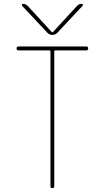

<svg xmlns="http://www.w3.org/2000/svg" viewBox="-20 -970 540 990"><path d="M75.2 -710Q65.4 -710 65.4 -720.2Q65.4 -730.5 75.2 -730.5H424.8Q434.6 -730.5 434.6 -720.2Q434.6 -710 424.8 -710H264.6Q259.8 -710 259.8 -705.1V-9.8Q259.8 0 250 0Q240.2 0 240.2 -9.8V-705.1Q240.2 -710 235.4 -710ZM224.6 -800.8 93.8 -940.4Q91.8 -943.4 93.3 -946.8Q94.7 -950.2 98.6 -950.2Q111.3 -950.2 122.1 -940.4L248 -803.7H250H252L377.9 -940.4Q387.7 -950.2 401.4 -950.2Q405.3 -950.2 407.2 -946.8Q409.2 -943.4 406.2 -940.4L275.4 -800.8Q264.6 -790 250 -790Q235.4 -790 224.6 -800.8Z"/></svg>

Font: Rounded Mgen+ 1mn thin
Style: Regular
Weight: 100
Designer: [Source Han Sans]
Ryoko NISHIZUKA  (kana & ideographs); Paul D. Hunt (Latin, Greek & Cyrillic); Wenlong ZHANG  (bopomofo
Version: Version 1.059.20150602